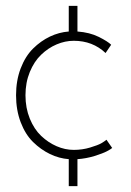

<svg xmlns="http://www.w3.org/2000/svg" viewBox="-20 -529 446 652"><path d="M230.5 -20Q259.5 -20 286 -28Q312.5 -36 323.5 -42.2Q334.5 -48.5 341.5 -54.5L361 -26.5Q356.5 -22.5 342.8 -15.2Q329 -8 300.8 0.8Q272.5 9.5 243 11.5V103H213.5V11.5Q180.5 9 149.5 -6Q118.5 -21 92.2 -46.8Q66 -72.5 50.2 -114Q34.5 -155.5 34.5 -205.5Q34.5 -255.5 50.2 -296.8Q66 -338 92.2 -364Q118.5 -390 149.5 -404.8Q180.5 -419.5 213.5 -422V-509H243V-422Q284.5 -419 315.2 -403.8Q346 -388.5 357.5 -377L338.5 -349Q294.5 -390.5 230.5 -390.5Q201 -390.5 172.2 -378.2Q143.5 -366 119.8 -343.2Q96 -320.5 81.2 -284.5Q66.5 -248.5 66.5 -205.5Q66.5 -162.5 81.2 -126.2Q96 -90 119.8 -67.5Q143.5 -45 172.2 -32.5Q201 -20 230.5 -20Z"/></svg>

Font: League Spartan ExtraLight
Style: Regular
Weight: 200
Foundry: The League of Moveable Type
Version: Version 2.002